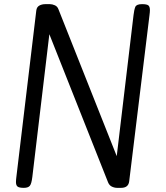

<svg xmlns="http://www.w3.org/2000/svg" viewBox="-20 -892 800 926"><path d="M95 14Q73 14 65 8Q57 2 57 -14Q57 -19 57.5 -25.5Q58 -32 59 -39L155 -841Q157 -858 169.5 -865Q182 -872 199 -872H221Q232 -872 244.5 -866.5Q257 -861 262 -847L543 -139L624 -819Q627 -845 632.5 -858.5Q638 -872 665 -872Q688 -872 695.5 -866Q703 -860 703 -843Q703 -838 702.5 -832.5Q702 -827 701 -819L603 -17Q599 14 564 14H545Q532 14 519.5 8Q507 2 501 -13L218 -727L136 -39Q132 -5 123.5 4.5Q115 14 95 14Z"/></svg>

Font: Kite One
Style: Regular
Weight: 400
Designer: Eduardo Rodriguez Tunni
Foundry: Eduardo Rodriguez Tunni
Version: Version 1.002; ttfautohint (v1.8.4.7-5d5b);gftools[0.9.23]